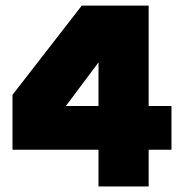

<svg xmlns="http://www.w3.org/2000/svg" viewBox="-20 -670 651 690"><path d="M514.2 -131.8V0H334V-131.8H24.9V-329.1L273.9 -649.9H514.2V-289.1H596.2V-131.8ZM334 -289.1V-445.8L216.8 -289.1Z"/></svg>

Font: Overused Grotesk Black
Style: Regular
Weight: 900
Version: Version 0.002